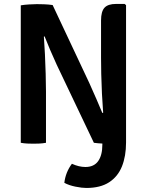

<svg xmlns="http://www.w3.org/2000/svg" viewBox="-20 -708 728 952"><path d="M336.5 104Q371.5 120 403.5 120Q446 120 466.8 90.8Q487.5 61.5 487.5 9V-20.5H605V-1.5Q605 66 584.8 116.8Q564.5 167.5 521 195.8Q477.5 224 408 224Q386.5 224 354.2 217.5Q322 211 299 198.5Q305 146.5 336.5 104ZM83 -681.5Q99 -684.5 123.8 -686Q148.5 -687.5 162.5 -687.5Q176.5 -687.5 198.5 -686.8Q220.5 -686 241 -683L207 -529.5L197.5 -526.5Q200.5 -487.5 202.8 -439.2Q205 -391 206.5 -342.2Q208 -293.5 208 -254V0Q191.5 3 175.8 3.8Q160 4.5 146.5 4.5Q134 4.5 116.2 3.8Q98.5 3 83 0ZM261 -387.5Q243.5 -425.5 228.2 -461.5Q213 -497.5 201 -528L136.5 -602.5L241 -683L423 -296Q442 -254.5 458.5 -215.8Q475 -177 487.5 -147.5L540 -91.5L445.5 0ZM605 -682.5V-1.5Q594.5 0.5 578.8 2Q563 3.5 548.2 4Q533.5 4.5 524.5 4.5Q510 4.5 488.5 3.8Q467 3 445.5 0L481 -146.5L491.5 -149Q488 -192.5 485.5 -243Q483 -293.5 482 -341Q481 -388.5 481 -423V-606.5Q481 -651 498.2 -669.8Q515.5 -688.5 555 -688.5H598Z"/></svg>

Font: Signika Light SemiBold
Style: Regular
Weight: 600
Version: Version 2.003;gftools[0.9.32]